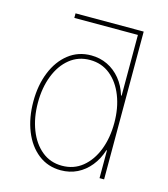

<svg xmlns="http://www.w3.org/2000/svg" viewBox="-110 -815 801 913"><g transform="rotate(15 290.5 -358.5)"><path d="M472.7 -705.1H148.9V-727.5H484.4ZM273.4 11.7Q209.5 11.7 162.1 -25.4Q114.7 -62.5 89.1 -126.7Q63.5 -190.9 63.5 -271.5Q63.5 -351.6 89.4 -415.5Q115.2 -479.5 162.6 -516.6Q210 -553.7 273.4 -553.7Q316.9 -553.7 353.8 -535.9Q390.6 -518.1 418 -484.9Q445.3 -451.7 459 -406.2H461.9V-727.5H484.4V0H461.9V-136.7H459Q444.8 -91.3 417.7 -57.9Q390.6 -24.4 354 -6.3Q317.4 11.7 273.4 11.7ZM273.4 -10.7Q331.5 -10.7 373.8 -45.2Q416 -79.6 439 -138.7Q461.9 -197.8 461.9 -271.5Q461.9 -345.2 438.7 -404.1Q415.5 -462.9 373.3 -497.1Q331.1 -531.2 273.4 -531.2Q216.3 -531.2 174.1 -497.1Q131.8 -462.9 108.9 -404.1Q85.9 -345.2 85.9 -271.5Q85.9 -197.8 108.9 -138.7Q131.8 -79.6 173.8 -45.2Q215.8 -10.7 273.4 -10.7Z"/></g></svg>

Font: Inter Thin
Style: Regular
Weight: 250
Designer: Rasmus Andersson
Foundry: rsms
Version: Version 4.001;git-66647c0bb